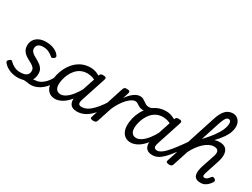

<svg xmlns="http://www.w3.org/2000/svg" viewBox="-67 -1580 3004 2285"><g transform="rotate(30 1435.5 -437.5)"><path d="M267 -17Q296 -29 322.5 -38.5Q349 -48 370.5 -53Q392 -58 406 -58Q415 -58 417 -46.5Q419 -35 415 -20.5Q411 -6 402.5 5.5Q394 17 382 17Q362 17 341 13Q320 9 294.5 8Q269 7 235 13ZM197 19Q156 19 118.5 7.5Q81 -4 51.5 -23.5Q22 -43 3 -67Q-3 -76 -3.5 -86Q-4 -96 11 -109Q24 -121 35 -123Q46 -125 56 -113Q79 -88 116 -69Q153 -50 198 -50Q236 -50 261.5 -59Q287 -68 300 -86.5Q313 -105 313 -131Q313 -157 298.5 -174Q284 -191 261.5 -204.5Q239 -218 213 -231.5Q187 -245 164.5 -262.5Q142 -280 127.5 -306.5Q113 -333 113 -372Q113 -409 131.5 -442.5Q150 -476 190.5 -497.5Q231 -519 293 -519Q338 -519 374 -508Q410 -497 434.5 -480Q459 -463 471 -445Q481 -432 481 -422.5Q481 -413 467 -401Q455 -392 445 -389Q435 -386 424 -396Q400 -418 367 -434Q334 -450 291 -450Q242 -450 221 -430Q200 -410 200 -381Q200 -356 214.5 -338Q229 -320 251.5 -306.5Q274 -293 299.5 -279Q325 -265 347.5 -247.5Q370 -230 384.5 -205.5Q399 -181 399 -143Q399 -85 372 -49Q345 -13 299 3Q253 19 197 19Z M381 17Q367 17 360.5 5.5Q354 -6 356.5 -20.5Q359 -35 371 -46.5Q383 -58 404 -58Q430 -58 456.5 -69Q483 -80 509 -101.5Q535 -123 557 -153Q579 -183 596 -220Q601 -235 613.5 -234.5Q626 -234 635.5 -224.5Q645 -215 641 -201Q623 -150 595 -109.5Q567 -69 533 -41Q499 -13 460 2Q421 17 381 17Z M717 17Q674 17 643 -2.5Q612 -22 595.5 -59Q579 -96 579 -146Q579 -190 591.5 -241Q604 -292 629.5 -341Q655 -390 693.5 -430.5Q732 -471 784 -495Q836 -519 902 -519Q945 -519 986 -502.5Q1027 -486 1060 -461L1047 -392Q1004 -420 970.5 -430Q937 -440 904 -440Q853 -440 814.5 -421Q776 -402 748.5 -370Q721 -338 703.5 -300Q686 -262 677.5 -224.5Q669 -187 669 -157Q669 -126 678 -105.5Q687 -85 704 -74Q721 -63 746 -63Q781 -63 818 -88Q855 -113 892.5 -160.5Q930 -208 964 -273L986 -229Q942 -134 893 -80Q844 -26 798.5 -4.5Q753 17 717 17ZM1016 17Q978 17 954 4Q930 -9 918.5 -32.5Q907 -56 907.5 -86.5Q908 -117 919 -152L1028 -483Q1035 -503 1044.5 -509Q1054 -515 1073 -515Q1104 -515 1112.5 -505.5Q1121 -496 1114 -476L1005 -143Q989 -95 998 -76.5Q1007 -58 1039 -58Q1053 -58 1058.5 -46.5Q1064 -35 1062 -20.5Q1060 -6 1048.5 5.5Q1037 17 1016 17Z M1016 17Q1002 17 995.5 5.5Q989 -6 991.5 -20.5Q994 -35 1006 -46.5Q1018 -58 1039 -58Q1069 -58 1099.5 -71Q1130 -84 1161 -111.5Q1192 -139 1225.5 -180Q1259 -221 1294 -277Q1303 -290 1315 -289Q1327 -288 1333.5 -278.5Q1340 -269 1334 -257Q1298 -187 1260 -135Q1222 -83 1182.5 -49.5Q1143 -16 1101.5 0.5Q1060 17 1016 17Z M1241 15Q1225 15 1211 8Q1197 1 1204 -18L1354 -483Q1361 -503 1370.5 -509Q1380 -515 1399 -515Q1430 -515 1438.5 -505.5Q1447 -496 1440 -476L1415 -397Q1435 -426 1456 -449Q1477 -472 1499 -487.5Q1521 -503 1541.5 -511Q1562 -519 1582 -519Q1601 -519 1608 -507Q1615 -495 1611 -479Q1607 -463 1594 -451Q1581 -439 1561 -439Q1540 -439 1513.5 -423Q1487 -407 1458.5 -377Q1430 -347 1403 -305Q1376 -263 1354 -211L1289 -11Q1285 2 1274.5 8.5Q1264 15 1241 15Z M1683 -392Q1662 -392 1646 -399Q1630 -406 1616.5 -415.5Q1603 -425 1590 -432Q1577 -439 1562 -439Q1543 -439 1537 -451Q1531 -463 1535 -479Q1539 -495 1551.5 -507Q1564 -519 1583 -519Q1609 -519 1626 -509.5Q1643 -500 1658 -488.5Q1673 -477 1690.5 -467.5Q1708 -458 1735 -458Q1749 -458 1767.5 -464Q1786 -470 1797 -477Q1810 -487 1817 -481.5Q1824 -476 1825.5 -464.5Q1827 -453 1822.5 -441.5Q1818 -430 1808 -425Q1790 -415 1766.5 -408Q1743 -401 1721 -396.5Q1699 -392 1683 -392Z M1756 17Q1713 17 1682 -2.5Q1651 -22 1634.5 -59Q1618 -96 1618 -146Q1618 -190 1630.5 -241Q1643 -292 1668.5 -341Q1694 -390 1732.5 -430.5Q1771 -471 1823 -495Q1875 -519 1941 -519Q1984 -519 2025 -502.5Q2066 -486 2099 -461L2086 -392Q2043 -420 2009.5 -430Q1976 -440 1943 -440Q1892 -440 1853.5 -421Q1815 -402 1787.5 -370Q1760 -338 1742.5 -300Q1725 -262 1716.5 -224.5Q1708 -187 1708 -157Q1708 -126 1717 -105.5Q1726 -85 1743 -74Q1760 -63 1785 -63Q1820 -63 1857 -88Q1894 -113 1931.5 -160.5Q1969 -208 2003 -273L2025 -229Q1981 -134 1932 -80Q1883 -26 1837.5 -4.5Q1792 17 1756 17ZM2055 17Q2017 17 1993 4Q1969 -9 1957.5 -32.5Q1946 -56 1946.5 -86.5Q1947 -117 1958 -152L2067 -483Q2074 -503 2083.5 -509Q2093 -515 2112 -515Q2143 -515 2151.5 -505.5Q2160 -496 2153 -476L2044 -143Q2028 -95 2037 -76.5Q2046 -58 2078 -58Q2092 -58 2097.5 -46.5Q2103 -35 2101 -20.5Q2099 -6 2087.5 5.5Q2076 17 2055 17Z M2055 17Q2036 17 2030 5.5Q2024 -6 2028.5 -20.5Q2033 -35 2046 -46.5Q2059 -58 2078 -58Q2100 -58 2127 -74.5Q2154 -91 2188 -127Q2222 -163 2265.5 -220Q2309 -277 2365 -358Q2376 -374 2388 -369Q2400 -364 2404.5 -348.5Q2409 -333 2397 -315Q2333 -219 2284.5 -155Q2236 -91 2197.5 -53Q2159 -15 2125 1Q2091 17 2055 17Z M2716 16Q2674 16 2652 0.5Q2630 -15 2624 -41Q2618 -67 2622.5 -98.5Q2627 -130 2637 -162L2698 -344Q2708 -374 2705.5 -395.5Q2703 -417 2687.5 -428.5Q2672 -440 2642 -440Q2611 -440 2577.5 -424Q2544 -408 2511.5 -378Q2479 -348 2449.5 -307.5Q2420 -267 2396 -218L2386 -268Q2414 -327 2447 -373.5Q2480 -420 2517.5 -453Q2555 -486 2594 -502.5Q2633 -519 2673 -519Q2730 -519 2758.5 -493Q2787 -467 2791 -420Q2795 -373 2775 -311L2711 -115Q2707 -102 2705 -89Q2703 -76 2708 -67.5Q2713 -59 2728 -59Q2741 -59 2753 -66Q2765 -73 2775.5 -84.5Q2786 -96 2794 -107Q2800 -116 2810 -119Q2820 -122 2836 -112Q2852 -102 2853 -91.5Q2854 -81 2848 -70Q2838 -53 2819.5 -32.5Q2801 -12 2775 2Q2749 16 2716 16ZM2283 15Q2267 15 2253 8Q2239 1 2245 -18L2474 -725Q2503 -814 2543.5 -854Q2584 -894 2642 -894Q2673 -894 2697 -878.5Q2721 -863 2735.5 -836Q2750 -809 2750 -772Q2750 -746 2743.5 -719.5Q2737 -693 2724.5 -666.5Q2712 -640 2693 -612.5Q2674 -585 2649 -555Q2624 -525 2592 -492.5Q2560 -460 2522 -424.5Q2484 -389 2440 -349L2330 -11Q2326 2 2316 8.5Q2306 15 2283 15ZM2470 -444Q2501 -477 2528 -508Q2555 -539 2576 -568Q2597 -597 2613.5 -624Q2630 -651 2640.5 -676Q2651 -701 2656.5 -723.5Q2662 -746 2662 -767Q2662 -780 2658 -790Q2654 -800 2646.5 -805Q2639 -810 2627 -810Q2615 -810 2604 -801.5Q2593 -793 2582 -771.5Q2571 -750 2557 -712Z"/></g></svg>

Font: Playwrite DK Loopet
Style: Regular
Weight: 400
Designer: Veronika Burian, José Scaglione
Foundry: TypeTogether
Version: Version 1.002